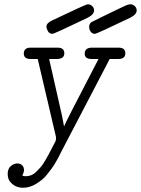

<svg xmlns="http://www.w3.org/2000/svg" viewBox="-20 -655 662 902"><path d="M16.1 163.1Q16.1 137.2 31 125Q45.9 112.8 61 112.8Q75.2 112.8 84 121.3Q92.8 129.9 92.8 144Q92.8 153.8 85 169.9Q91.8 172.9 101.1 172.9Q114.3 172.9 126.7 168Q139.2 163.1 151.1 151.1Q163.1 139.2 171.6 129.6Q180.2 120.1 191.7 100.1Q203.1 80.1 208.5 70.6Q213.9 61 225.3 38.1Q236.8 15.1 240.2 9.8Q245.1 -1.5 242.2 -15.1L157.2 -377.9H123Q92.3 -377.9 91.8 -402.8Q91.8 -430.7 123 -431.2H250Q282.2 -431.2 282.2 -404.8Q282.2 -377.9 246.1 -377.9H210.9L272 -107.9L280.8 -61Q287.6 -80.1 442.9 -377.9H410.2Q377.9 -377.9 377.9 -402.8Q377.9 -430.7 412.1 -431.2H536.1Q569.3 -431.2 568.8 -404.8Q568.8 -377.9 536.1 -377.9H495.1L482.9 -354L271 51.8L264.2 64.9Q258.3 78.1 253.7 86.2Q249 94.2 240 110.1Q231 126 222.4 137Q213.9 147.9 202.4 163.1Q190.9 178.2 178.5 188.2Q166 198.2 151.6 207.5Q137.2 216.8 121.1 221.9Q105 227.1 87.9 227.1Q58.1 227.1 37.1 209Q16.1 190.9 16.1 163.1ZM198.2 -529.8Q198.2 -546.9 225.1 -559.1Q384.3 -635.3 392.1 -634.8Q404.3 -634.8 413.1 -626.5Q421.9 -618.2 421.9 -606Q421.9 -586.9 392.1 -571.8Q233.9 -495.6 226.1 -496.1Q211.9 -496.1 205.1 -508.5Q198.2 -521 198.2 -529.8ZM398.9 -528.8Q398.9 -543 409.2 -550.8Q415 -554.7 555.2 -622.1Q560.1 -624 565.9 -627Q582 -634.8 591.8 -634.8Q604 -634.8 613 -626.5Q622.1 -618.2 622.1 -606Q622.1 -586.9 591.8 -571.8Q433.6 -495.6 425.8 -496.1Q413.6 -496.1 406.2 -505.9Q398.9 -515.6 398.9 -528.8Z"/></svg>

Font: CMU Typewriter Text
Style: LightOblique
Weight: 200
Italic angle: -9.46001°
Version: Version 0.7.0